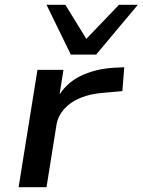

<svg xmlns="http://www.w3.org/2000/svg" viewBox="-20 -785 598 805"><path d="M58 0 137 -492H246L227 -371H219Q253 -434 315 -465Q377 -496 457 -501L501 -503L493 -403L415 -396Q359 -392 317 -374.5Q275 -357 249.5 -328.5Q224 -300 217 -263L175 0ZM277 -556 175 -765H254L342 -622L479 -765H558L383 -556Z"/></svg>

Font: Nunito Sans 10pt Expanded SemiBold
Style: Italic
Weight: 600
Width: 7
Italic angle: -9°
Designer: Vernon Adams
Foundry: Vernon Adams
Version: Version 3.101;gftools[0.9.27]